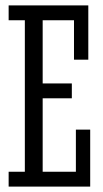

<svg xmlns="http://www.w3.org/2000/svg" viewBox="-20 -691 383 711"><path d="M307 -470V-671H12V-616H72V-55H12V0H314V-211H261V-55H138V-327H246V-382H138V-616H254V-470Z"/></svg>

Font: Stint Ultra Condensed
Style: Regular
Weight: 400
Width: 1
Designer: Astigmatic (AOETI)
Foundry: Astigmatic (AOETI)
Version: Version 1.000